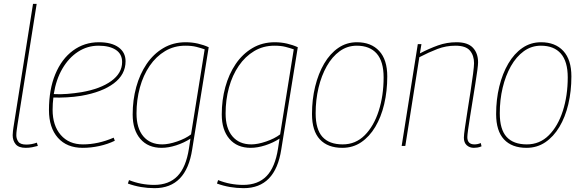

<svg xmlns="http://www.w3.org/2000/svg" viewBox="-20 -760 3037 1000"><path d="M152 -740H171L71 -110Q69 -95 67 -81.5Q65 -68 65 -55Q65 -37 75.5 -22Q86 -7 117 -7Q131 -7 144.5 -9.5Q158 -12 172 -17L177 0Q163 4 147 7Q131 10 114 10Q77 10 61.5 -9Q46 -28 46 -56Q46 -67 47.5 -77.5Q49 -88 50 -96Z M578 -27Q541 -9 497.5 0.5Q454 10 411 10Q328 10 281.5 -42.5Q235 -95 235 -187Q235 -294 268 -373.5Q301 -453 360 -496.5Q419 -540 495 -540Q561 -540 597.5 -513.5Q634 -487 634 -441Q634 -372 573 -326Q512 -280 403 -261Q366 -255 328 -253Q290 -251 258 -252Q254 -221 254 -188Q254 -106 296.5 -57Q339 -8 412 -8Q491 -8 572 -43ZM493 -522Q435 -522 386.5 -490.5Q338 -459 305 -402.5Q272 -346 260 -270Q294 -268 331 -271Q368 -274 405 -280Q503 -297 559.5 -338Q616 -379 616 -437Q616 -479 583 -500.5Q550 -522 493 -522Z M646 196 652 178Q714 203 783 203Q860 203 904.5 157Q949 111 964 14L972 -38Q938 -16 897.5 -3Q857 10 822 10Q751 10 711 -36.5Q671 -83 671 -164Q671 -239 689.5 -306.5Q708 -374 743.5 -426.5Q779 -479 830.5 -509.5Q882 -540 947 -540Q980 -540 1010.5 -533Q1041 -526 1067 -514L981 18Q950 220 785 220Q712 220 646 196ZM1046 -503Q1026 -510 1002.5 -516Q979 -522 945 -522Q887 -522 840 -494Q793 -466 759.5 -417Q726 -368 708.5 -304Q691 -240 691 -169Q691 -92 726.5 -50Q762 -8 825 -8Q858 -8 902 -23Q946 -38 975 -60Z M1110 196 1116 178Q1178 203 1247 203Q1324 203 1368.5 157Q1413 111 1428 14L1436 -38Q1402 -16 1361.5 -3Q1321 10 1286 10Q1215 10 1175 -36.5Q1135 -83 1135 -164Q1135 -239 1153.5 -306.5Q1172 -374 1207.5 -426.5Q1243 -479 1294.5 -509.5Q1346 -540 1411 -540Q1444 -540 1474.5 -533Q1505 -526 1531 -514L1445 18Q1414 220 1249 220Q1176 220 1110 196ZM1510 -503Q1490 -510 1466.5 -516Q1443 -522 1409 -522Q1351 -522 1304 -494Q1257 -466 1223.5 -417Q1190 -368 1172.5 -304Q1155 -240 1155 -169Q1155 -92 1190.5 -50Q1226 -8 1289 -8Q1322 -8 1366 -23Q1410 -38 1439 -60Z M1763 10Q1687 10 1646 -34Q1605 -78 1605 -166Q1605 -242 1621.5 -309.5Q1638 -377 1668.5 -429Q1699 -481 1742 -510.5Q1785 -540 1839 -540Q1913 -540 1955 -494.5Q1997 -449 1997 -362Q1997 -285 1981 -217.5Q1965 -150 1934.5 -99Q1904 -48 1861 -19Q1818 10 1763 10ZM1765 -8Q1832 -8 1879.5 -55.5Q1927 -103 1952.5 -182.5Q1978 -262 1978 -357Q1978 -440 1942 -481Q1906 -522 1838 -522Q1789 -522 1749.5 -493.5Q1710 -465 1682 -415.5Q1654 -366 1639 -303Q1624 -240 1624 -170Q1624 -86 1659.5 -47Q1695 -8 1765 -8Z M2156 -530H2175L2167 -482Q2215 -507 2261 -523.5Q2307 -540 2358 -540Q2416 -540 2443 -511.5Q2470 -483 2470 -435Q2470 -423 2466 -393Q2462 -363 2455.5 -322.5Q2449 -282 2442 -238Q2435 -194 2428.5 -154Q2422 -114 2418 -85Q2414 -56 2414 -46Q2414 -8 2451 -8Q2468 -8 2484 -15L2488 2Q2477 7 2466.5 8.5Q2456 10 2448 10Q2426 10 2411 -3.5Q2396 -17 2396 -43Q2396 -56 2401.5 -94.5Q2407 -133 2415 -183.5Q2423 -234 2431 -285.5Q2439 -337 2444 -376.5Q2449 -416 2449 -431Q2449 -471 2427.5 -496.5Q2406 -522 2352 -522Q2303 -522 2258.5 -505Q2214 -488 2164 -462L2091 0H2072Z M2722 10Q2646 10 2605 -34Q2564 -78 2564 -166Q2564 -242 2580.5 -309.5Q2597 -377 2627.5 -429Q2658 -481 2701 -510.5Q2744 -540 2798 -540Q2872 -540 2914 -494.5Q2956 -449 2956 -362Q2956 -285 2940 -217.5Q2924 -150 2893.5 -99Q2863 -48 2820 -19Q2777 10 2722 10ZM2724 -8Q2791 -8 2838.5 -55.5Q2886 -103 2911.5 -182.5Q2937 -262 2937 -357Q2937 -440 2901 -481Q2865 -522 2797 -522Q2748 -522 2708.5 -493.5Q2669 -465 2641 -415.5Q2613 -366 2598 -303Q2583 -240 2583 -170Q2583 -86 2618.5 -47Q2654 -8 2724 -8Z"/></svg>

Font: Georama Thin
Style: Italic
Weight: 100
Italic angle: -9°
Designer: Jean-Baptiste Levee
Foundry: Production Type
Version: Version 1.000